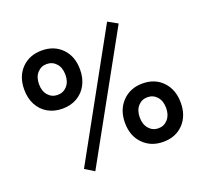

<svg xmlns="http://www.w3.org/2000/svg" viewBox="-124 -832 1079 1012"><g transform="rotate(-20 416.0 -326.0)"><path d="M573 -686 627 -656 245 34 193 2ZM197 -335Q150 -335 114.5 -355.5Q79 -376 59.5 -413Q40 -450 40 -498Q40 -572 83.5 -616.5Q127 -661 197 -661Q266 -661 309.5 -616.5Q353 -572 353 -498Q353 -450 333.5 -413Q314 -376 278.5 -355.5Q243 -335 197 -335ZM197 -412Q229 -412 250 -435.5Q271 -459 271 -498Q271 -538 250 -561.5Q229 -585 197 -585Q165 -585 144 -561.5Q123 -538 123 -498Q123 -459 144 -435.5Q165 -412 197 -412ZM636 11Q567 11 523 -34Q479 -79 479 -152Q479 -225 523 -270.5Q567 -316 636 -316Q706 -316 749 -270.5Q792 -225 792 -152Q792 -79 749 -34Q706 11 636 11ZM636 -65Q668 -65 689 -89Q710 -113 710 -152Q710 -192 689 -215.5Q668 -239 636 -239Q604 -239 583 -215.5Q562 -192 562 -152Q562 -113 583 -89Q604 -65 636 -65Z"/></g></svg>

Font: Syne Med Modified
Style: Regular
Weight: 500
Designer: Lucas Descroix
Foundry: Bonjour Monde
Version: Version 2.200